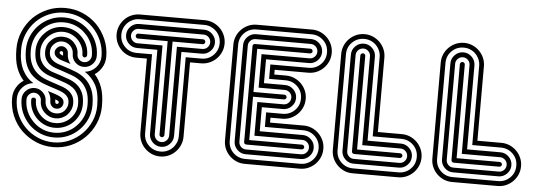

<svg xmlns="http://www.w3.org/2000/svg" viewBox="-52 -848 3180 1130"><g transform="rotate(5 1538.5 -283.0)"><path d="M557 -429Q557 -394 540.5 -366Q524 -338 498 -321Q525 -292 541 -248.5Q557 -205 557 -138Q557 -83 536 -34.5Q515 14 479 50Q443 86 395 107Q347 128 291 128Q236 128 188 107Q140 86 103 50Q67 14 46.5 -34.5Q26 -83 26 -138Q26 -172 42 -200.5Q58 -229 85 -246Q58 -275 42 -318.5Q26 -362 26 -429Q26 -484 46.5 -532Q67 -580 103 -617Q140 -653 188 -673.5Q236 -694 291 -694Q347 -694 395 -673.5Q443 -653 479 -617Q515 -580 536 -532Q557 -484 557 -429ZM303 -413Q302 -418 302 -429Q302 -433 299 -436Q296 -439 291 -439Q287 -439 284 -436Q281 -433 281 -429Q281 -421 303 -413ZM302 -138Q302 -146 280 -153Q280 -149 280.5 -145.5Q281 -142 281 -138Q281 -133 284 -130Q287 -127 291 -127Q296 -127 299 -130Q302 -133 302 -138ZM529 -429Q529 -478 510 -521.5Q491 -565 459 -597Q427 -629 384 -647.5Q341 -666 291 -666Q242 -666 198.5 -647.5Q155 -629 123 -597Q91 -565 72.5 -521.5Q54 -478 54 -429Q54 -389 60.5 -359Q67 -329 79 -306Q91 -283 107 -266Q123 -249 143 -237Q105 -233 79.5 -205Q54 -177 54 -138Q54 -88 72.5 -45Q91 -2 123 30Q155 62 198.5 81Q242 100 291 100Q341 100 384 81Q427 62 459 30Q491 -2 510 -45Q529 -88 529 -138Q529 -217 504 -261Q479 -305 439 -330Q477 -334 503 -362Q529 -390 529 -429ZM351 -368Q343 -371 335.5 -373.5Q328 -376 320 -378Q307 -382 295 -386Q283 -390 273.5 -396Q264 -402 258 -410Q252 -418 252 -429Q252 -444 264 -456Q276 -468 291 -468Q307 -468 319 -456Q330 -445 330 -429Q330 -395 351 -368ZM262 -189Q275 -185 287 -180.5Q299 -176 308.5 -170.5Q318 -165 324 -157Q330 -149 330 -138Q330 -121 319 -110Q308 -99 291 -99Q275 -99 264 -110Q252 -122 252 -138Q252 -173 232 -198ZM501 -429Q501 -399 480 -378.5Q459 -358 430 -358Q401 -358 380 -378.5Q359 -399 359 -429Q359 -443 353.5 -455Q348 -467 339 -476Q330 -485 317.5 -490.5Q305 -496 291 -496Q264 -496 244 -476Q224 -458 224 -429Q224 -410 231.5 -397Q239 -384 251.5 -375.5Q264 -367 279.5 -361.5Q295 -356 312 -351Q347 -340 381 -327Q415 -314 441.5 -291.5Q468 -269 484.5 -232.5Q501 -196 501 -138Q501 -94 484.5 -56.5Q468 -19 439 10Q410 39 372.5 55Q335 71 291 71Q248 71 210 55Q172 39 143 10Q115 -19 98.5 -56.5Q82 -94 82 -138Q82 -167 103 -188Q124 -209 153 -209Q182 -209 203 -188Q224 -167 224 -138Q224 -110 244 -90Q263 -71 291 -71Q320 -71 339 -90Q348 -100 353.5 -112Q359 -124 359 -138Q359 -157 351.5 -169.5Q344 -182 331.5 -190.5Q319 -199 303 -205Q287 -211 271 -216Q235 -227 201 -240Q167 -253 140.5 -275.5Q114 -298 98 -334.5Q82 -371 82 -429Q82 -472 98.5 -510Q115 -548 143 -576Q172 -605 210 -621.5Q248 -638 291 -638Q335 -638 372.5 -621.5Q410 -605 439 -576Q468 -548 484.5 -510Q501 -472 501 -429ZM472 -429Q472 -467 458 -499.5Q444 -532 419 -556Q395 -581 362 -595Q329 -609 291 -609Q253 -609 220.5 -595Q188 -581 164 -556Q139 -532 125 -499.5Q111 -467 111 -429Q111 -379 125.5 -347Q140 -315 163.5 -295.5Q187 -276 217 -264.5Q247 -253 279 -243Q299 -237 318.5 -229.5Q338 -222 353 -210.5Q368 -199 377.5 -182Q387 -165 387 -138Q387 -118 379.5 -101Q372 -84 359 -70Q346 -57 328.5 -49.5Q311 -42 291 -42Q271 -42 254 -49.5Q237 -57 224 -70Q196 -98 196 -138Q196 -155 183.5 -168Q171 -181 153 -181Q136 -181 123.5 -168Q111 -155 111 -138Q111 -100 125 -67.5Q139 -35 164 -10Q188 15 220.5 29Q253 43 291 43Q329 43 362 29Q395 15 419 -10Q444 -35 458 -67.5Q472 -100 472 -138Q472 -188 457.5 -220Q443 -252 419.5 -271.5Q396 -291 365.5 -302.5Q335 -314 304 -324Q284 -330 264.5 -337Q245 -344 230 -355.5Q215 -367 205.5 -384.5Q196 -402 196 -429Q196 -470 224 -496Q250 -524 291 -524Q333 -524 359 -496Q372 -483 379.5 -466Q387 -449 387 -429Q387 -411 399.5 -398.5Q412 -386 430 -386Q447 -386 459.5 -398.5Q472 -411 472 -429ZM444 -429Q444 -423 440 -418.5Q436 -414 430 -414Q424 -414 420 -418.5Q416 -423 416 -429Q416 -455 406 -477Q396 -499 379 -516Q362 -533 339.5 -543Q317 -553 291 -553Q265 -553 243 -543Q221 -533 204 -516Q187 -499 177 -477Q167 -455 167 -429Q167 -394 178 -372Q189 -350 207 -335.5Q225 -321 248.5 -312.5Q272 -304 296 -297Q324 -288 350.5 -278Q377 -268 398 -251Q419 -234 431.5 -207Q444 -180 444 -138Q444 -106 432 -78.5Q420 -51 399 -30Q379 -10 351 2Q323 14 291 14Q259 14 231.5 2Q204 -10 184 -30Q163 -51 151 -78.5Q139 -106 139 -138Q139 -152 153 -152Q167 -152 167 -138Q167 -112 177 -89.5Q187 -67 204 -50Q221 -33 243 -23.5Q265 -14 291 -14Q317 -14 339.5 -23.5Q362 -33 379 -50Q396 -67 406 -89.5Q416 -112 416 -138Q416 -172 405 -194.5Q394 -217 375.5 -231Q357 -245 334 -253.5Q311 -262 287 -270Q259 -279 232.5 -288.5Q206 -298 185 -315Q164 -332 151.5 -359Q139 -386 139 -429Q139 -461 151 -488.5Q163 -516 184 -536Q204 -557 231.5 -569Q259 -581 291 -581Q323 -581 351 -569Q379 -557 399 -536Q420 -516 432 -488.5Q444 -461 444 -429Z M733 -439Q707 -439 683.5 -449Q660 -459 643 -476.5Q626 -494 616 -517Q606 -540 606 -567Q606 -593 616 -616Q626 -639 643 -656.5Q660 -674 683.5 -684Q707 -694 733 -694H1116Q1142 -694 1165.5 -684Q1189 -674 1206.5 -656.5Q1224 -639 1234 -616Q1244 -593 1244 -567Q1244 -540 1234 -517Q1224 -494 1206.5 -476.5Q1189 -459 1165.5 -449Q1142 -439 1116 -439H1051V0Q1051 26 1041 49.5Q1031 73 1013.5 90.5Q996 108 973 118Q950 128 924 128Q897 128 874 118Q851 108 833.5 90.5Q816 73 806 49.5Q796 26 796 0V-439ZM824 -467V0Q824 42 853 70.5Q882 99 924 99Q944 99 962 91.5Q980 84 993.5 70.5Q1007 57 1015 39Q1023 21 1023 0V-467H1116Q1158 -467 1186.5 -496Q1215 -525 1215 -567Q1215 -587 1207.5 -605Q1200 -623 1186.5 -636.5Q1173 -650 1155 -658Q1137 -666 1116 -666H733Q712 -666 694 -658Q676 -650 662.5 -636.5Q649 -623 641.5 -605Q634 -587 634 -567Q634 -525 662.5 -496Q691 -467 733 -467ZM733 -496Q704 -496 683 -517Q662 -538 662 -567Q662 -596 683 -617Q704 -638 733 -638H1116Q1145 -638 1166 -617Q1187 -596 1187 -567Q1187 -538 1166 -517Q1145 -496 1116 -496H995V0Q995 29 974 50Q953 71 924 71Q895 71 874 50Q853 29 853 0V-496ZM881 -524V0Q881 18 893.5 30.5Q906 43 924 43Q941 43 953.5 30.5Q966 18 966 0V-524H1116Q1134 -524 1146.5 -536.5Q1159 -549 1159 -567Q1159 -584 1146.5 -596.5Q1134 -609 1116 -609H733Q716 -609 703.5 -596.5Q691 -584 691 -567Q691 -549 703.5 -536.5Q716 -524 733 -524ZM733 -552Q727 -552 723 -556.5Q719 -561 719 -567Q719 -572 723 -576.5Q727 -581 733 -581H1116Q1122 -581 1126 -576.5Q1130 -572 1130 -567Q1130 -561 1126 -556.5Q1122 -552 1116 -552H938V0Q938 6 933.5 10Q929 14 924 14Q918 14 913.5 10Q909 6 909 0V-552Z M1424 128Q1397 128 1374 118Q1351 108 1333.5 90.5Q1316 73 1306 50Q1296 27 1296 0V-567Q1296 -593 1306 -616Q1316 -639 1333.5 -656.5Q1351 -674 1374 -684Q1397 -694 1424 -694H1749Q1776 -694 1799 -684Q1822 -674 1839.5 -656.5Q1857 -639 1867 -616Q1877 -593 1877 -567Q1877 -540 1867 -517Q1857 -494 1839.5 -476.5Q1822 -459 1799 -449Q1776 -439 1749 -439H1551V-411H1620Q1647 -411 1670 -401Q1693 -391 1710.5 -373.5Q1728 -356 1738 -333Q1748 -310 1748 -284Q1748 -257 1738 -234Q1728 -211 1710.5 -193.5Q1693 -176 1670 -166Q1647 -156 1620 -156H1551V-127H1749Q1776 -127 1799 -117Q1822 -107 1839.5 -89.5Q1857 -72 1867 -49Q1877 -26 1877 0Q1877 27 1867 50Q1857 73 1839.5 90.5Q1822 108 1799 118Q1776 128 1749 128ZM1749 -468Q1791 -468 1820 -496.5Q1849 -525 1849 -567Q1849 -609 1820 -637.5Q1791 -666 1749 -666H1424Q1382 -666 1353 -637.5Q1324 -609 1324 -567V0Q1324 42 1353 70.5Q1382 99 1424 99H1749Q1791 99 1820 70.5Q1849 42 1849 0Q1849 -42 1820 -70.5Q1791 -99 1749 -99H1523V-185H1620Q1662 -185 1691 -213.5Q1720 -242 1720 -284Q1720 -326 1691 -354.5Q1662 -383 1620 -383H1523V-468ZM1424 71Q1395 71 1374 50Q1353 29 1353 0V-567Q1353 -596 1374 -617Q1395 -638 1424 -638H1749Q1778 -638 1799 -617Q1820 -596 1820 -567Q1820 -538 1799 -517Q1778 -496 1749 -496H1495V-355H1620Q1649 -355 1670 -334Q1691 -313 1691 -284Q1691 -255 1670 -234Q1649 -213 1620 -213H1495V-71H1749Q1778 -71 1799 -50Q1820 -29 1820 0Q1820 29 1799 50Q1778 71 1749 71ZM1749 -524Q1767 -524 1779.5 -536.5Q1792 -549 1792 -567Q1792 -584 1779.5 -596.5Q1767 -609 1749 -609H1424Q1406 -609 1393.5 -596.5Q1381 -584 1381 -567V0Q1381 18 1393.5 30.5Q1406 43 1424 43H1749Q1767 43 1779.5 30.5Q1792 18 1792 0Q1792 -17 1779.5 -29.5Q1767 -42 1749 -42H1466V-241H1620Q1638 -241 1650.5 -253.5Q1663 -266 1663 -284Q1663 -301 1650.5 -313.5Q1638 -326 1620 -326H1466V-524ZM1409 -567Q1409 -574 1413.5 -577Q1418 -580 1423 -580L1749 -581Q1755 -581 1759.5 -577Q1764 -573 1764 -567Q1764 -561 1759.5 -557Q1755 -553 1749 -553H1438V-298H1620Q1626 -298 1630.5 -294Q1635 -290 1635 -284Q1635 -278 1630.5 -274Q1626 -270 1620 -270H1438V-14H1749Q1755 -14 1759.5 -10Q1764 -6 1764 0Q1764 6 1759.5 10Q1755 14 1749 14H1426Q1409 14 1409 0Z M1933 -567Q1933 -593 1943 -616Q1953 -639 1970.5 -656.5Q1988 -674 2011 -684Q2034 -694 2061 -694Q2087 -694 2110 -684Q2133 -674 2150.5 -656.5Q2168 -639 2178 -616Q2188 -593 2188 -567V-127H2329Q2356 -127 2379 -117Q2402 -107 2419.5 -89.5Q2437 -72 2447 -49Q2457 -26 2457 0Q2457 27 2447 50Q2437 73 2419.5 90.5Q2402 108 2379 118Q2356 128 2329 128H2061Q2034 128 2011 118Q1988 108 1970.5 90.5Q1953 73 1943 50Q1933 27 1933 0ZM1961 0Q1961 42 1990 70.5Q2019 99 2061 99H2329Q2371 99 2400 70.5Q2429 42 2429 0Q2429 -42 2400 -70.5Q2371 -99 2329 -99H2160V-567Q2160 -588 2152 -606Q2144 -624 2130.5 -637.5Q2117 -651 2099 -658.5Q2081 -666 2061 -666Q2019 -666 1990 -637.5Q1961 -609 1961 -567ZM1990 -567Q1990 -596 2011 -617Q2032 -638 2061 -638Q2090 -638 2111 -617Q2132 -596 2132 -567V-71H2329Q2358 -71 2379 -50Q2400 -29 2400 0Q2400 29 2379 50Q2358 71 2329 71H2061Q2032 71 2011 50Q1990 29 1990 0ZM2018 0Q2018 18 2030.5 30.5Q2043 43 2061 43H2329Q2347 43 2359.5 30.5Q2372 18 2372 0Q2372 -17 2359.5 -29.5Q2347 -42 2329 -42H2103V-567Q2103 -584 2090.5 -596.5Q2078 -609 2061 -609Q2043 -609 2030.5 -596.5Q2018 -584 2018 -567ZM2046 -567Q2046 -573 2050.5 -577Q2055 -581 2061 -581Q2066 -581 2070.5 -577Q2075 -573 2075 -567V-14H2329Q2335 -14 2339.5 -10Q2344 -6 2344 0Q2344 6 2339.5 10Q2335 14 2329 14H2061Q2055 14 2050.5 10Q2046 6 2046 0Z M2521 -567Q2521 -593 2531 -616Q2541 -639 2558.5 -656.5Q2576 -674 2599 -684Q2622 -694 2649 -694Q2675 -694 2698 -684Q2721 -674 2738.5 -656.5Q2756 -639 2766 -616Q2776 -593 2776 -567V-127H2917Q2944 -127 2967 -117Q2990 -107 3007.5 -89.5Q3025 -72 3035 -49Q3045 -26 3045 0Q3045 27 3035 50Q3025 73 3007.5 90.5Q2990 108 2967 118Q2944 128 2917 128H2649Q2622 128 2599 118Q2576 108 2558.5 90.5Q2541 73 2531 50Q2521 27 2521 0ZM2549 0Q2549 42 2578 70.5Q2607 99 2649 99H2917Q2959 99 2988 70.5Q3017 42 3017 0Q3017 -42 2988 -70.5Q2959 -99 2917 -99H2748V-567Q2748 -588 2740 -606Q2732 -624 2718.5 -637.5Q2705 -651 2687 -658.5Q2669 -666 2649 -666Q2607 -666 2578 -637.5Q2549 -609 2549 -567ZM2578 -567Q2578 -596 2599 -617Q2620 -638 2649 -638Q2678 -638 2699 -617Q2720 -596 2720 -567V-71H2917Q2946 -71 2967 -50Q2988 -29 2988 0Q2988 29 2967 50Q2946 71 2917 71H2649Q2620 71 2599 50Q2578 29 2578 0ZM2606 0Q2606 18 2618.5 30.5Q2631 43 2649 43H2917Q2935 43 2947.5 30.5Q2960 18 2960 0Q2960 -17 2947.5 -29.5Q2935 -42 2917 -42H2691V-567Q2691 -584 2678.5 -596.5Q2666 -609 2649 -609Q2631 -609 2618.5 -596.5Q2606 -584 2606 -567ZM2634 -567Q2634 -573 2638.5 -577Q2643 -581 2649 -581Q2654 -581 2658.5 -577Q2663 -573 2663 -567V-14H2917Q2923 -14 2927.5 -10Q2932 -6 2932 0Q2932 6 2927.5 10Q2923 14 2917 14H2649Q2643 14 2638.5 10Q2634 6 2634 0Z"/></g></svg>

Font: Zschusch
Style: Regular
Weight: 400
Designer: Peter Wiegel
Foundry: Peter Wiegel